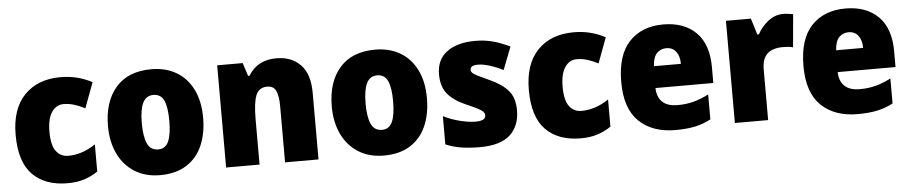

<svg xmlns="http://www.w3.org/2000/svg" viewBox="-37 -794 4906 1035"><g transform="rotate(-5 2415.5 -276.5)"><path d="M295 10Q174 10 106 -58.5Q38 -127 38 -274Q38 -414 110 -488.5Q182 -563 305 -563Q354 -563 396.5 -552Q439 -541 476 -521L425 -384Q394 -400 366 -408.5Q338 -417 309 -417Q270 -417 245.5 -381Q221 -345 221 -275Q221 -202 245.5 -169.5Q270 -137 311 -137Q387 -137 459 -186V-39Q426 -16 386 -3Q346 10 295 10Z M1053 -278Q1053 -193 1024.5 -128Q996 -63 938.5 -26.5Q881 10 795 10Q716 10 658 -26.5Q600 -63 569 -128Q538 -193 538 -278Q538 -409 604.5 -486Q671 -563 798 -563Q873 -563 930.5 -530Q988 -497 1020.5 -433Q1053 -369 1053 -278ZM721 -277Q721 -205 738.5 -167Q756 -129 797 -129Q837 -129 853.5 -167Q870 -205 870 -278Q870 -350 853.5 -387Q837 -424 796 -424Q757 -424 739 -387.5Q721 -351 721 -277Z M1474 -563Q1555 -563 1604 -513Q1653 -463 1653 -360V0H1472V-304Q1472 -359 1459 -387Q1446 -415 1412 -415Q1366 -415 1350 -374Q1334 -333 1334 -246V0H1153V-553H1291L1314 -482H1322Q1345 -521 1383 -542Q1421 -563 1474 -563Z M2264 -278Q2264 -193 2235.5 -128Q2207 -63 2149.5 -26.5Q2092 10 2006 10Q1927 10 1869 -26.5Q1811 -63 1780 -128Q1749 -193 1749 -278Q1749 -409 1815.5 -486Q1882 -563 2009 -563Q2084 -563 2141.5 -530Q2199 -497 2231.5 -433Q2264 -369 2264 -278ZM1932 -277Q1932 -205 1949.5 -167Q1967 -129 2008 -129Q2048 -129 2064.5 -167Q2081 -205 2081 -278Q2081 -350 2064.5 -387Q2048 -424 2007 -424Q1968 -424 1950 -387.5Q1932 -351 1932 -277Z M2742 -170Q2742 -87 2690 -38.5Q2638 10 2525 10Q2473 10 2429 3.5Q2385 -3 2341 -21V-174Q2385 -152 2432.5 -140.5Q2480 -129 2514 -129Q2569 -129 2569 -158Q2569 -169 2561 -178Q2553 -187 2530.5 -198.5Q2508 -210 2464 -229Q2402 -257 2371 -296Q2340 -335 2340 -400Q2340 -480 2396.5 -521.5Q2453 -563 2550 -563Q2601 -563 2645.5 -551Q2690 -539 2737 -516L2689 -393Q2654 -411 2617.5 -422.5Q2581 -434 2554 -434Q2512 -434 2512 -410Q2512 -400 2519.5 -392.5Q2527 -385 2548 -374.5Q2569 -364 2611 -345Q2675 -316 2708.5 -277.5Q2742 -239 2742 -170Z M3072 10Q2951 10 2883 -58.5Q2815 -127 2815 -274Q2815 -414 2887 -488.5Q2959 -563 3082 -563Q3131 -563 3173.5 -552Q3216 -541 3253 -521L3202 -384Q3171 -400 3143 -408.5Q3115 -417 3086 -417Q3047 -417 3022.5 -381Q2998 -345 2998 -275Q2998 -202 3022.5 -169.5Q3047 -137 3088 -137Q3164 -137 3236 -186V-39Q3203 -16 3163 -3Q3123 10 3072 10Z M3567 -563Q3679 -563 3744 -499Q3809 -435 3809 -310V-225H3496Q3497 -177 3524.5 -150Q3552 -123 3607 -123Q3654 -123 3693.5 -133.5Q3733 -144 3776 -166V-31Q3737 -10 3692 0Q3647 10 3584 10Q3460 10 3387.5 -59.5Q3315 -129 3315 -273Q3315 -419 3383 -491Q3451 -563 3567 -563ZM3573 -434Q3542 -434 3521.5 -413Q3501 -392 3498 -343H3644Q3644 -385 3625 -409.5Q3606 -434 3573 -434Z M4216 -563Q4230 -563 4244.5 -561Q4259 -559 4270 -557L4254 -379Q4244 -382 4230.5 -383.5Q4217 -385 4195 -385Q4168 -385 4143 -376Q4118 -367 4102 -343Q4086 -319 4086 -274V0H3906V-553H4041L4068 -465H4077Q4096 -503 4133.5 -533Q4171 -563 4216 -563Z M4553 -563Q4665 -563 4730 -499Q4795 -435 4795 -310V-225H4482Q4483 -177 4510.5 -150Q4538 -123 4593 -123Q4640 -123 4679.5 -133.5Q4719 -144 4762 -166V-31Q4723 -10 4678 0Q4633 10 4570 10Q4446 10 4373.5 -59.5Q4301 -129 4301 -273Q4301 -419 4369 -491Q4437 -563 4553 -563ZM4559 -434Q4528 -434 4507.5 -413Q4487 -392 4484 -343H4630Q4630 -385 4611 -409.5Q4592 -434 4559 -434Z"/></g></svg>

Font: Noto Sans Myanmar UI SemiCondensed Black
Style: Regular
Weight: 900
Width: 4
Designer: Monotype Design Team
Foundry: Monotype Imaging Inc.
Version: Version 2.103; ttfautohint (v1.8.4.7-5d5b)